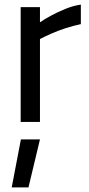

<svg xmlns="http://www.w3.org/2000/svg" viewBox="-20 -531 388 836"><path d="M31 285 71 76H154L104 285ZM70 0V-500H154V-434Q173 -447 201.5 -462.5Q230 -478 264 -492Q298 -506 332 -511V-426Q299 -419 265 -408Q231 -397 202 -384Q173 -371 154 -361V0Z"/></svg>

Font: Cairo Play Medium
Style: Regular
Weight: 500
Version: Version 3.119